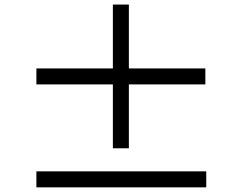

<svg xmlns="http://www.w3.org/2000/svg" viewBox="-20 -824 1040 826"><path d="M863.4 -460.9H534.4V-186.1H465.6V-460.9H136.6V-529.6H465.6V-804.4H534.4V-529.6H863.4ZM867.3 -86.8V-18H136.6V-86.8Z"/></svg>

Font: Noto Sans JP
Style: Regular
Weight: 100
Designer: Ryoko NISHIZUKA 西塚涼子 (kana, bopomofo & ideographs); Paul D. Hunt (Latin, Greek & Cyrillic); Sandoll Communications 산돌커뮤니
Foundry: Adobe
Version: Version 2.004;hotconv 1.0.118;makeotfexe 2.5.65603